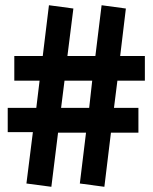

<svg xmlns="http://www.w3.org/2000/svg" viewBox="-20 -716 589 741"><path d="M335.9 -404.8H229L215.8 -299.8H324.2ZM539.1 -404.8H433.1L419.9 -299.8H514.2V-204.1H408.2L382.8 4.9L288.1 -7.8L312 -204.1H204.1L178.2 4.9L82 -7.8L106.9 -206.1H9.8V-299.8H120.1L132.8 -404.8H35.2V-500H145L168.9 -695.8L263.2 -683.1L240.2 -500H348.1L372.1 -695.8L465.8 -683.1L443.8 -500H539.1Z"/></svg>

Font: Glacial Indifference
Style: Bold
Weight: 700
Version: Version 1.001